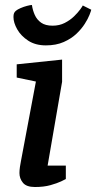

<svg xmlns="http://www.w3.org/2000/svg" viewBox="-20 -744 386 770"><path d="M120 6Q86 6 72 -11Q58 -28 58 -50Q58 -61 60 -75Q62 -89 64 -98L124 -417L47 -433V-486L229 -505V-416L171 -80H244V-26Q241 -24 225 -16.5Q209 -9 182.5 -1.5Q156 6 120 6ZM164 -562Q122 -562 93 -581Q64 -600 49 -626.5Q34 -653 34 -676Q34 -686 36.5 -691.5Q39 -697 44 -701Q50 -706 62.5 -711.5Q75 -717 88.5 -720.5Q102 -724 108 -724Q111 -703 119.5 -684Q128 -665 145 -653Q162 -641 191 -641Q218 -641 239.5 -652Q261 -663 276.5 -678Q292 -693 301.5 -706Q311 -719 312 -722L346 -705Q345 -700 339 -684.5Q333 -669 320 -648.5Q307 -628 286.5 -608.5Q266 -589 235.5 -575.5Q205 -562 164 -562Z"/></svg>

Font: Faustina SemiBold
Style: Italic
Weight: 600
Italic angle: -8°
Designer: Alfonso Garcia
Foundry: http://www.omnibus-type.com
Version: Version 1.200